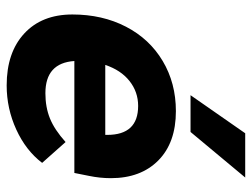

<svg xmlns="http://www.w3.org/2000/svg" viewBox="-112 -652 773 590"><g transform="rotate(90 275.0 -356.5)"><path d="M527 -310Q527 -277 520 -243L511 -198H167Q173 -109 266 -109Q309 -109 343.5 -123Q378 -137 416 -171L480 -99Q442 -49 377.5 -19.5Q313 10 242 10Q141 10 82.5 -44Q24 -98 24 -192Q24 -284 61.5 -356.5Q99 -429 167 -469.5Q235 -510 321 -510Q418 -510 472.5 -456Q527 -402 527 -310ZM394 -299Q394 -394 305 -394Q262 -394 228.5 -367.5Q195 -341 179 -293H394ZM389 -723H525L385 -555H272Z"/></g></svg>

Font: Sarabun ExtraBold
Style: Italic
Weight: 800
Italic angle: -10°
Designer: Suppakit Chalermlarp | Katatrad Co.,Ltd.
Foundry: Cadson Demak Co.,Ltd.
Version: Version 1.000; ttfautohint (v1.6)